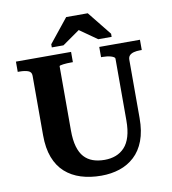

<svg xmlns="http://www.w3.org/2000/svg" viewBox="-97 -993 973 1087"><g transform="rotate(-10 389.5 -449.5)"><path d="M272 -272Q272 -217 283 -179Q294 -141 314.5 -118.5Q335 -96 364.5 -85.5Q394 -75 432 -75Q467 -75 496 -86Q525 -97 546.5 -120Q568 -143 579.5 -181Q591 -219 591 -274V-629Q591 -634 584.5 -638Q578 -642 568 -645Q558 -648 545.5 -649.5Q533 -651 521 -651H512V-710H746V-651H735Q716 -651 700.5 -647Q685 -643 676 -634Q667 -625 667 -608V-274Q667 -198 646.5 -144Q626 -90 589 -56Q552 -22 503.5 -6Q455 10 398 10Q334 10 281.5 -6.5Q229 -23 191 -57Q153 -91 132.5 -144.5Q112 -198 112 -273V-615Q112 -637 92.5 -644Q73 -651 44 -651H33V-710H350V-651H341Q329 -651 317 -650.5Q305 -650 294.5 -648.5Q284 -647 278 -645.5Q272 -644 272 -641ZM481 -909H357L247 -772V-754H314L445 -846H383L514 -754H591V-772Z"/></g></svg>

Font: Roboto Serif 28pt SemiBold
Style: Regular
Weight: 600
Designer: Greg Gazdowicz
Foundry: Commercial Type
Version: Version 1.008